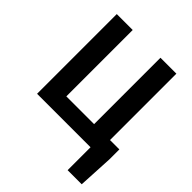

<svg xmlns="http://www.w3.org/2000/svg" viewBox="-256 -895 1262 1262"><g transform="rotate(45 375.5 -264.0)"><path d="M588 213V0H91V-741H239V-124H497V-741H645V-124H732V-33L719 213Z"/></g></svg>

Font: Farlight84_Sys_V01
Style: Bold
Weight: 700
Designer: Monotype Design Team, Nadine Chahine and Nizar Qandah
Foundry: Monotype Imaging Inc.
Version: Version 2.004;October 31, 2024;FontCreator 14.0.0.2814 64-bi